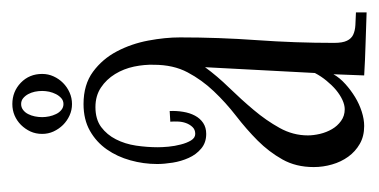

<svg xmlns="http://www.w3.org/2000/svg" viewBox="-170 -506 608 308"><g transform="rotate(-90 134.0 -352.0)"><path d="M168.9 -121.1Q163.1 -110.8 153.3 -102.1Q143.6 -93.3 132.3 -86.4Q121.1 -79.6 108.9 -75.7Q96.7 -71.8 85.9 -71.8Q69.3 -71.8 57.1 -78.9Q44.9 -85.9 36.6 -97.4Q28.3 -108.9 24.2 -123.3Q20 -137.7 20 -152.8Q20 -181.2 32.2 -202.9Q44.4 -224.6 62.5 -242.7Q80.6 -260.7 102.1 -277.3Q123.5 -293.9 141.6 -313Q159.7 -332 171.9 -355Q184.1 -377.9 184.1 -409.2Q184.6 -424.3 181.2 -440.9Q177.7 -457.5 169.2 -471.4Q160.6 -485.4 147.5 -494.1Q134.3 -502.9 116.2 -502.9Q96.7 -502.9 84.2 -493.7Q71.8 -484.4 64.5 -470Q57.1 -455.6 54.4 -437.7Q51.8 -419.9 51.8 -402.8Q51.8 -396 52.7 -385.7Q53.7 -375.5 56.2 -366Q58.6 -356.4 62.7 -349.6Q66.9 -342.8 73.2 -342.8Q80.1 -342.8 84.2 -347.2Q88.4 -351.6 90.6 -357.7Q92.8 -363.8 93 -370.6Q93.3 -377.4 92.8 -382.8L109.9 -383.8Q110.4 -372.6 108.6 -362.1Q106.9 -351.6 102.5 -343.3Q98.1 -335 90.8 -330.1Q83.5 -325.2 73.2 -325.2Q59.1 -325.2 49.6 -333.3Q40 -341.3 34.7 -353.3Q29.3 -365.2 27.1 -378.9Q24.9 -392.6 24.9 -403.8Q24.9 -425.8 30.8 -446.8Q36.6 -467.8 48.3 -484.6Q60.1 -501.5 78.1 -511.7Q96.2 -522 121.1 -522Q152.3 -522 172.9 -506.8Q193.4 -491.7 205.6 -468.5Q217.8 -445.3 222.9 -418.2Q228 -391.1 228 -367.2Q228 -305.2 223.6 -243.9Q219.2 -182.6 219.2 -120.1Q219.2 -106.4 222.7 -99.4Q226.1 -92.3 232.4 -89.4Q238.8 -86.4 247.8 -85.9Q256.8 -85.4 268.1 -85V-67.9Q242.2 -68.8 217 -69.6Q191.9 -70.3 167 -71.8ZM112.8 -103Q119.6 -103 127.7 -106.7Q135.7 -110.4 143.6 -116.9Q151.4 -123.5 158.4 -132.1Q165.5 -140.6 170.9 -150.9L180.2 -327.1Q166 -307.6 147.2 -288.3Q128.4 -269 111.6 -249Q94.7 -229 82.8 -207.5Q70.8 -186 70.8 -162.1Q70.8 -153.3 73.2 -142.8Q75.7 -132.3 80.8 -123.5Q85.9 -114.7 94 -108.9Q102.1 -103 112.8 -103ZM169.4 -588.4Q169.4 -578.6 165.5 -570.1Q161.6 -561.5 155 -554.9Q148.4 -548.3 139.6 -544.4Q130.9 -540.5 121.1 -540.5Q111.3 -540.5 102.8 -544.4Q94.2 -548.3 87.6 -554.9Q81.1 -561.5 77.1 -570.1Q73.2 -578.6 73.2 -588.4Q73.2 -598.6 77.1 -607.2Q81.1 -615.7 87.6 -622.3Q94.2 -628.9 102.8 -632.6Q111.3 -636.2 121.1 -636.2Q141.1 -636.2 155.3 -622.6Q169.4 -608.9 169.4 -588.4ZM142.1 -588.4Q142.1 -594.2 140.9 -600.1Q139.6 -606 137 -610.8Q134.3 -615.7 130.4 -618.9Q126.5 -622.1 121.1 -622.1Q115.7 -622.1 111.6 -618.9Q107.4 -615.7 105 -610.8Q102.5 -606 101.3 -600.1Q100.1 -594.2 100.1 -588.4Q100.1 -583 101.3 -577.1Q102.5 -571.3 105 -566.2Q107.4 -561 111.6 -557.6Q115.7 -554.2 121.1 -554.2Q126.5 -554.2 130.4 -557.6Q134.3 -561 137 -566.2Q139.6 -571.3 140.9 -577.1Q142.1 -583 142.1 -588.4Z"/></g></svg>

Font: Bigelow Rules
Style: Regular
Weight: 400
Designer: Astigmatic (AOETI)
Foundry: Astigmatic (AOETI)
Version: Version 1.001